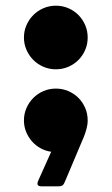

<svg xmlns="http://www.w3.org/2000/svg" viewBox="-20 -530 396 681"><path d="M64.9 -397Q64.9 -420.4 74 -440.9Q83 -461.4 98.4 -476.8Q113.8 -492.2 134.3 -501Q154.8 -509.8 178.2 -509.8Q201.7 -509.8 222.2 -501Q242.7 -492.2 258.1 -476.8Q273.4 -461.4 282.2 -440.9Q291 -420.4 291 -397Q291 -373.5 282.2 -353Q273.4 -332.5 258.1 -317.1Q242.7 -301.8 222.2 -293Q201.7 -284.2 178.2 -284.2Q154.8 -284.2 134.3 -293Q113.8 -301.8 98.4 -317.1Q83 -332.5 74 -353Q64.9 -373.5 64.9 -397ZM64.9 -103Q64.9 -126.5 74 -147Q83 -167.5 98.4 -182.9Q113.8 -198.2 134.3 -207Q154.8 -215.8 178.2 -215.8Q201.7 -215.8 222.2 -207Q242.7 -198.2 258.1 -182.9Q273.4 -167.5 282.2 -147Q291 -126.5 291 -103Q291 -87.9 286.6 -72Q282.2 -56.2 276.9 -43.5L213.4 106.9Q210.4 113.3 208.5 117.9Q206.5 122.6 203.9 125.5Q201.2 128.4 197 129.6Q192.9 130.9 186 130.9H127Q112.8 130.9 112.8 121.6Q112.8 116.2 116.2 109.4L161.6 8.3Q141.1 5.4 123.5 -4.4Q106 -14.2 93 -29.1Q80.1 -43.9 72.5 -62.7Q64.9 -81.5 64.9 -103Z"/></svg>

Font: Fascinate
Style: Regular
Weight: 900
Designer: Astigmatic (AOETI)
Foundry: Astigmatic (AOETI)
Version: Version 1.000